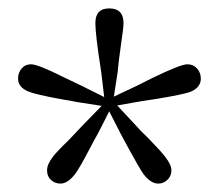

<svg xmlns="http://www.w3.org/2000/svg" viewBox="-20 -835 519 457"><path d="M124 -398Q111 -398 101.5 -406.5Q92 -415 92 -429.5Q92 -444 106 -462Q115 -474 144 -502Q167 -526 180 -540L222 -583L164 -592Q150 -595 125 -599Q65 -610 48 -617Q23 -627 23 -648Q23 -662 31.5 -672Q40 -682 54 -682Q70 -682 130 -652Q159 -638 176 -630L228 -604L221 -663Q207 -752 207 -780Q207 -815 240 -815Q274 -815 274 -780Q274 -769 268 -729Q262 -687 260 -663L251 -605L304 -630Q318 -637 344 -650Q410 -682 426 -682Q440 -682 449 -672Q458 -662 458 -648Q458 -626 432 -616Q415 -610 355 -600Q330 -596 316 -594L259 -584L300 -540Q312 -526 335 -504Q364 -474 373 -462Q388 -443 388 -429.5Q388 -416 378.5 -407Q369 -398 357 -398Q339 -398 322 -420Q312 -434 287 -480Q274 -504 267 -517L240 -570L213 -517Q206 -505 194 -482Q170 -436 159 -421Q141 -398 124 -398Z"/></svg>

Font: Cactus Classical Serif
Style: Regular
Weight: 400
Designer: Henry Chan (via Glyphwiki)、田海東、宇文滿月
Foundry: Moonlit Owen
Version: Version 1.000